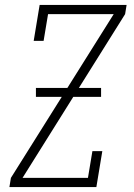

<svg xmlns="http://www.w3.org/2000/svg" viewBox="-20 -755 540 775"><path d="M18 0 24 -37 439 -698H174L156 -590H116L140 -735H491L485 -698L71 -37H335L353 -145H393L369 0ZM125 -364V-400H388V-364Z"/></svg>

Font: Iosevka Slab Extralight
Style: Italic
Weight: 200
Italic angle: -9°
Monospace: yes
Designer: Belleve Invis
Foundry: Belleve Invis
Version: Version 11.1.1; ttfautohint (v1.8.3)